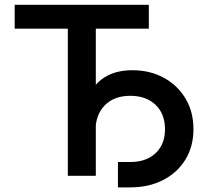

<svg xmlns="http://www.w3.org/2000/svg" viewBox="-20 -748 889 817"><path d="M42.5 -626V-727.5H613.3V-626H387.7V0H268.6V-626ZM481.9 49.3V-58.6H534.2Q602.1 -58.6 642.1 -96.2Q682.1 -133.8 682.1 -198.2Q682.1 -263.2 642.1 -301.8Q602.1 -340.3 534.2 -340.3Q465.8 -340.3 426 -300Q386.2 -259.8 386.2 -189.9H328.6Q328.6 -272.5 352.8 -330.6Q377 -388.7 424.8 -418.9Q472.7 -449.2 543.5 -449.2Q618.2 -449.2 676.8 -417.2Q735.4 -385.3 769.3 -328.9Q803.2 -272.5 803.2 -198.2Q803.2 -125 769 -69.1Q734.9 -13.2 674.1 18.1Q613.3 49.3 534.2 49.3Z"/></svg>

Font: Inter
Style: 540
Weight: 540
Designer: Rasmus Andersson
Foundry: rsms
Version: Version 4.001;git-66647c0bb